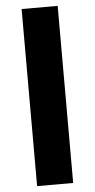

<svg xmlns="http://www.w3.org/2000/svg" viewBox="-59 -741 466 944"><g transform="rotate(-5 174.0 -269.0)"><path d="M263 -706V168H85V-706Z"/></g></svg>

Font: Work Sans ExtraBold
Style: Regular
Weight: 800
Designer: Wei Huang
Foundry: Wei Huang
Version: Version 2.012; ttfautohint (v1.8.3)